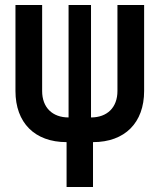

<svg xmlns="http://www.w3.org/2000/svg" viewBox="-20 -570 640 770"><path d="M353 180V0C481 0 558 -78 558 -205V-550H451V-205C451 -139 410 -99 345 -99V-550H255V-99C190 -99 149 -139 149 -205V-550H42V-205C42 -78 119 0 247 0V180Z"/></svg>

Font: Tekne LDO
Style: Bold
Weight: 700
Monospace: yes
Designer: Alessio Laiso, Mario Rullo, Paolo Rosset
Foundry: Alessio Laiso
Version: Version 1.000;hotconv 1.0.109;makeotfexe 2.5.65596